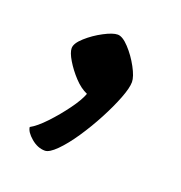

<svg xmlns="http://www.w3.org/2000/svg" viewBox="-63 -188 350 371"><g transform="rotate(20 112.0 -2.5)"><path d="M65 127Q50 127 36.5 115.5Q23 104 22 94Q35 87 52 69Q69 51 84 30.5Q99 10 104 -4Q90 -10 77 -24Q64 -38 55 -53Q46 -68 46 -77Q46 -87 60.5 -100Q75 -113 93 -122.5Q111 -132 121 -132Q131 -132 144.5 -117.5Q158 -103 168 -84.5Q178 -66 178 -55Q178 -43 169.5 -21Q161 1 147.5 26.5Q134 52 118.5 75Q103 98 88.5 112.5Q74 127 65 127Z"/></g></svg>

Font: Texturina
Style: Regular
Weight: 400
Designer: Guillermo Torres Carreño
Foundry: Omnibus-Type
Version: Version 1.002; ttfautohint (v1.8.3)